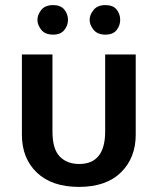

<svg xmlns="http://www.w3.org/2000/svg" viewBox="-20 -714 620 754"><path d="M186 -500V-198Q186 -129 214.5 -99.5Q243 -70 291 -70Q393 -70 393 -198V-500H513V-185Q513 -94 455 -37Q397 20 290 20Q184 20 125 -36Q66 -92 66 -185V-500ZM127 -636Q127 -656 142 -675Q157 -694 189 -694Q218 -694 232.5 -676.5Q247 -659 247 -636Q247 -614 232.5 -596Q218 -578 189 -578Q157 -578 142 -597Q127 -616 127 -636ZM332 -636Q332 -656 347.5 -675Q363 -694 394 -694Q424 -694 438 -676.5Q452 -659 452 -636Q452 -614 438 -596Q424 -578 394 -578Q363 -578 347.5 -597Q332 -616 332 -636Z"/></svg>

Font: Moderustic Med
Style: Regular
Weight: 500
Designer: Tural Alisoy
Foundry: TAFT Foundry
Version: Version 2.110